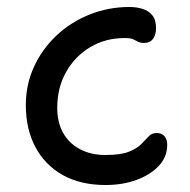

<svg xmlns="http://www.w3.org/2000/svg" viewBox="-20 -521 544 550"><path d="M282 9Q211 9 160 -19.5Q109 -48 81.5 -99.5Q54 -151 54 -220Q54 -279 77.5 -330Q101 -381 142 -419.5Q183 -458 237 -479.5Q291 -501 351 -501Q371 -501 388.5 -495.5Q406 -490 416.5 -477Q427 -464 427 -440Q427 -422 418.5 -410Q410 -398 393 -398Q382 -398 375.5 -401.5Q369 -405 361.5 -408.5Q354 -412 337 -412Q282 -412 238.5 -386Q195 -360 169.5 -315Q144 -270 144 -212Q144 -171 160.5 -141Q177 -111 208.5 -94Q240 -77 282 -77Q326 -77 349.5 -86.5Q373 -96 385 -108.5Q397 -121 406 -130.5Q415 -140 429 -140Q443 -140 451 -131Q459 -122 459 -106Q459 -72 435.5 -46.5Q412 -21 372 -6Q332 9 282 9Z"/></svg>

Font: Shantell Sans Light
Style: Regular
Weight: 400
Version: Version 1.011;[c5ecc13dd]